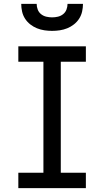

<svg xmlns="http://www.w3.org/2000/svg" viewBox="-20 -975 540 995"><path d="M75 0V-80H205V-655H75V-735H425V-655H295V-80H425V0ZM250 -815Q230 -815 210 -818Q190 -821 171.5 -828.5Q153 -836 137 -848.5Q121 -861 110 -878Q99 -895 94.5 -915Q90 -935 90 -955H170Q170 -940 175.5 -925.5Q181 -911 193 -901.5Q205 -892 220 -888.5Q235 -885 250 -885Q265 -885 280 -888.5Q295 -892 307 -901.5Q319 -911 324.5 -925.5Q330 -940 330 -955H410Q410 -935 405.5 -915Q401 -895 390 -878Q379 -861 363 -848.5Q347 -836 328.5 -828.5Q310 -821 290 -818Q270 -815 250 -815Z"/></svg>

Font: Iosevka SS18 Medium
Style: Regular
Weight: 500
Monospace: yes
Designer: Belleve Invis
Foundry: Belleve Invis
Version: Version 25.1.1; ttfautohint (v1.8.4)